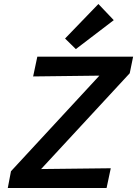

<svg xmlns="http://www.w3.org/2000/svg" viewBox="-20 -942 687 962"><path d="M550 -841 360 -696 306 -749 473 -922ZM647 -658 630 -575 186 -95 535 -99 514 0H19L35 -84L478 -563L146 -559L167 -658Z"/></svg>

Font: EauTest
Style: Bold Italic
Weight: 700
Italic angle: -12°
Designer: Christian Thalmann (Catharsis Fonts)
Version: Version 0.001;PS 000.001;hotconv 1.0.88;makeotf.lib2.5.64775